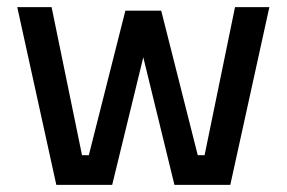

<svg xmlns="http://www.w3.org/2000/svg" viewBox="-20 -520 806 540"><path d="M138.4 0 28.5 -500H125.1L210.7 -83.5H229.8L332.6 -490H433.4L536.2 -83.5H555.4L641 -500H737.6L627.7 0H470.6L383 -358.9L295.5 0Z"/></svg>

Font: Titillium Web SemiBold
Style: Regular
Weight: 600
Designer: Mohamed Gaber, Accademia di Belle Arti di Urbino
Foundry: Kief Type Foundry, Accademia di Belle Arti di Urbino
Version: Version 3.000; ttfautohint (v1.8.4)